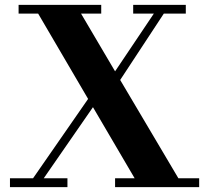

<svg xmlns="http://www.w3.org/2000/svg" viewBox="-20 -770 866 790"><path d="M21 -36.5H116L342.5 -363L137 -714H56.5V-750H396.5V-714H313.5L453.5 -476.5L613 -714H528V-750H744.5V-714H654L474.5 -441L714 -36.5H799.5V0H453.5V-36.5H534L362.5 -329L160 -36.5H257.5V0H21Z"/></svg>

Font: Bodoni* 06pt
Style: Bold
Weight: 700
Version: Version 2.3